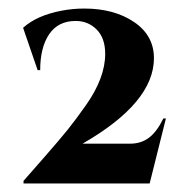

<svg xmlns="http://www.w3.org/2000/svg" viewBox="-20 -737 441 449"><path d="M177 -717Q247 -717 293.5 -685.5Q340 -654 340 -601Q340 -497 173 -401H284Q310 -401 328.5 -415Q347 -429 362 -460H368L330 -308H35V-314Q50 -331 85 -371Q120 -411 138.5 -434Q157 -457 181 -491Q226 -555 226 -611Q226 -648 206 -668Q186 -688 157 -688Q116 -688 95 -657Q74 -626 74 -573H68L34 -672Q66 -701 124 -712Q150 -717 177 -717Z"/></svg>

Font: Cinzel Decorative
Style: Bold
Weight: 700
Version: Version 1.002;PS 001.002;hotconv 1.0.56;makeotf.lib2.0.21325